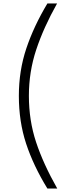

<svg xmlns="http://www.w3.org/2000/svg" viewBox="-20 -880 375 1110"><path d="M89 -326Q89 -471 132 -599.5Q175 -728 254 -860H310Q232 -721 189.5 -593Q147 -465 147 -326Q147 -184 188.5 -58.5Q230 67 311 210H254Q173 78 131 -49.5Q89 -177 89 -326Z"/></svg>

Font: Exo Light
Style: Regular
Weight: 300
Designer: Natanael Gama
Foundry: Natanael Gama
Version: Version 1.500; ttfautohint (v1.6)